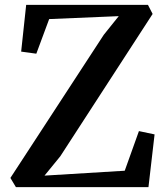

<svg xmlns="http://www.w3.org/2000/svg" viewBox="-20 -765 682 785"><path d="M45 0 22.5 -37.5 404.5 -623 465.5 -699 181 -687 128.5 -545.5 66.5 -554 87 -745H585L604 -708L226.5 -126L162 -47L490 -67L548 -229L612 -215.5L587 0Z"/></svg>

Font: Merriweather 60pt SemiBold
Style: Regular
Weight: 600
Version: Version 2.100